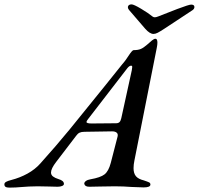

<svg xmlns="http://www.w3.org/2000/svg" viewBox="-82 -852 908 877"><path d="M-62 -10Q-62 -17 -54 -21.5Q-46 -26 -30 -30Q9 -40 43.5 -59Q78 -78 102 -105Q174 -185 235.5 -260Q297 -335 391 -452L476 -558Q485 -568 493.5 -580Q502 -592 505 -597Q522 -623 528 -623Q549 -623 561.5 -628.5Q574 -634 590 -648Q603 -660 612.5 -667.5Q622 -675 628 -675Q637 -675 637 -657Q637 -648 634 -633L532 -119Q528 -100 528 -84Q528 -60 539 -47Q550 -34 575 -28Q593 -22 599 -19Q605 -16 605 -9Q605 4 574 4Q563 4 519 2Q482 -1 442 -1L376 0Q357 1 326 1Q306 1 303 -12Q302 -19 310 -25Q318 -31 331 -33Q377 -41 395.5 -55.5Q414 -70 424 -108L455 -228Q458 -240 451 -246Q444 -252 430 -252L304 -250Q290 -250 281.5 -246Q273 -242 266 -232L175 -113Q151 -82 151 -64Q151 -53 160 -46Q169 -39 185 -34Q210 -27 210 -12Q210 -6 201.5 -2.5Q193 1 181 1Q157 1 143 0L90 -1Q68 -1 50.5 0Q33 1 21 2Q-12 5 -39 5Q-51 5 -56.5 1.5Q-62 -2 -62 -10ZM448 -289Q458 -289 463.5 -294Q469 -299 472 -312L520 -531Q522 -543 522 -546Q522 -552 517 -552Q509 -552 500 -541L321 -309Q313 -299 313 -295Q313 -288 336 -288ZM581 -721 507 -807Q502 -813 502 -820Q504 -832 519 -832Q529 -832 562.5 -812Q596 -792 614 -777Q619 -773 625 -773Q631 -773 641 -777Q675 -791 728 -811Q781 -831 791 -831Q806 -831 806 -820Q806 -812 798 -806L669 -721Q649 -708 638.5 -702.5Q628 -697 619 -697Q602 -697 581 -721Z"/></svg>

Font: EB Garamond Medium
Style: Italic
Weight: 500
Italic angle: -17.2°
Designer: Georg Duffner and Octavio Pardo
Foundry: Georg Duffner
Version: Version 1.000